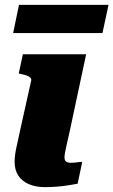

<svg xmlns="http://www.w3.org/2000/svg" viewBox="-20 -764 466 789"><path d="M58 -744H426L401 -628H34ZM164 5Q127 5 99 -7Q71 -19 55.5 -42Q40 -65 40 -100Q40 -114 42.5 -131.5Q45 -149 51 -174.5Q57 -200 65 -239L108 -432Q110 -439 105 -444.5Q100 -450 90 -453.5Q80 -457 66 -460L57 -462L74 -541H334L267 -227Q260 -196 255 -174Q250 -152 247.5 -138.5Q245 -125 245 -118Q245 -105 251.5 -100Q258 -95 272 -95Q281 -95 289.5 -96Q298 -97 305 -98Q312 -99 318 -99L299 -9Q282 -6 260.5 -2.5Q239 1 214.5 3Q190 5 164 5Z"/></svg>

Font: Roboto Serif ExtraBold
Style: Italic
Weight: 800
Italic angle: -10°
Version: Version 1.007